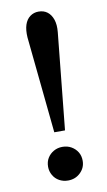

<svg xmlns="http://www.w3.org/2000/svg" viewBox="-81 -723 431 774"><g transform="rotate(-10 134.5 -336.5)"><path d="M112.3 -191.4 72.3 -586.9Q70.3 -617.2 77.1 -638.2Q84 -659.2 99.1 -670.4Q114.3 -681.6 133.8 -681.6Q155.3 -681.6 169.9 -670.4Q184.6 -659.2 191.9 -638.2Q199.2 -617.2 196.3 -586.9L156.2 -191.4ZM133.8 9.8Q114.3 9.8 98.1 1Q82 -7.8 72.8 -23.9Q63.5 -40 63.5 -58.6Q63.5 -79.1 72.8 -94.2Q82 -109.4 98.1 -118.7Q114.3 -127.9 133.8 -127.9Q154.3 -127.9 170.4 -118.7Q186.5 -109.4 195.8 -94.2Q205.1 -79.1 205.1 -58.6Q205.1 -30.3 184.6 -10.3Q164.1 9.8 133.8 9.8Z"/></g></svg>

Font: Crimson Pro Medium
Style: Regular
Weight: 500
Designer: Jacques Le Bailly
Foundry: Baron von Fonthausen
Version: Version 1.003